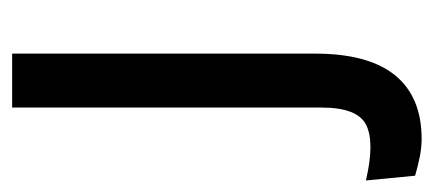

<svg xmlns="http://www.w3.org/2000/svg" viewBox="-268 -334 731 324"><g transform="rotate(-90 98.0 -171.5)"><path d="M26 174Q12 174 -3.5 171Q-19 168 -36 163L-44 80Q20 95 49.5 80.5Q79 66 79 5V-517H170V-6Q170 39 161 72.5Q152 106 134 128.5Q116 151 89 162.5Q62 174 26 174Z"/></g></svg>

Font: Bricolage Grotesque 36pt
Style: Regular
Weight: 400
Designer: Mathieu Triay
Foundry: Atelier Triay
Version: Version 1.001;gftools[0.9.33.dev8+g029e19f]